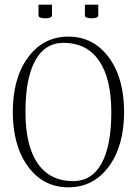

<svg xmlns="http://www.w3.org/2000/svg" viewBox="-20 -800 590 828"><path d="M346.2 -779.8H403.8V-733.9Q403.8 -721.2 375 -721.2Q346.2 -721.2 346.2 -733.9ZM146 -779.8H204.1V-733.9Q204.1 -721.2 174.8 -721.2Q146 -721.2 146 -733.9ZM253.9 -615.2Q173.8 -615.2 131.8 -538.6Q89.8 -461.9 89.8 -316.9Q89.8 -171.4 142.6 -95.2Q195.3 -19 295.9 -19Q376 -19 418 -95.2Q460 -171.4 460 -315.9Q460 -461.4 407 -538.3Q354 -615.2 253.9 -615.2ZM515.1 -317.9Q515.1 -170.9 449 -81.5Q382.8 7.8 274.9 7.8Q167 7.8 101.1 -81.5Q35.2 -170.9 35.2 -317.9Q35.2 -463.4 101.1 -552.7Q167 -642.1 274.9 -642.1Q382.8 -642.1 449 -552.7Q515.1 -463.4 515.1 -317.9Z"/></svg>

Font: Resagokr
Style: Light
Weight: 300
Designer: gluk
Foundry: gluk
Version: Version 0.95